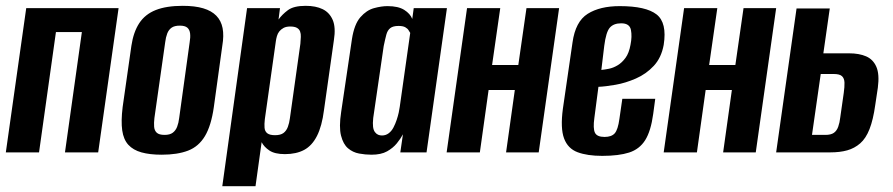

<svg xmlns="http://www.w3.org/2000/svg" viewBox="-22 -523 3066 659"><path d="M-2 0 68 -495H385L315 0H201L259 -413H170L112 0Z M533 8Q492 8 463.5 0Q435 -8 418.5 -26Q402 -44 397.5 -75.5Q393 -107 399 -156L429 -366Q436 -413 456 -443.5Q476 -474 512.5 -488.5Q549 -503 605 -503Q647 -503 675.5 -494.5Q704 -486 720.5 -469Q737 -452 742 -426.5Q747 -401 741 -366L712 -156Q703 -92 681.5 -56Q660 -20 623.5 -6Q587 8 533 8ZM543 -60Q561 -60 571 -67.5Q581 -75 586 -88Q591 -101 593 -118L629 -378Q632 -395 630.5 -408Q629 -421 621 -428Q613 -435 595 -435Q577 -435 567 -428Q557 -421 552 -408Q547 -395 545 -378L508 -118Q506 -101 507 -88Q508 -75 516 -67.5Q524 -60 543 -60Z M741 116 826 -495H939L934 -456Q946 -473 966 -488Q986 -503 1027 -503Q1062 -503 1085.5 -491.5Q1109 -480 1120 -454.5Q1131 -429 1124 -385L1090 -145Q1083 -90 1066 -56.5Q1049 -23 1022 -8.5Q995 6 956 6Q921 6 902.5 -6.5Q884 -19 876 -35L855 116ZM922 -59Q941 -59 951 -66.5Q961 -74 966 -87.5Q971 -101 973 -117L1009 -373Q1010 -386 1010.5 -396.5Q1011 -407 1008 -415Q1005 -423 997 -427.5Q989 -432 974 -432Q960 -432 951 -427Q942 -422 936.5 -415Q931 -408 928.5 -399Q926 -390 925 -383L887 -114Q885 -97 886 -84.5Q887 -72 895.5 -65.5Q904 -59 922 -59Z M1253 8Q1232 8 1210.5 4Q1189 0 1172.5 -14Q1156 -28 1148.5 -57.5Q1141 -87 1149 -139L1186 -389Q1194 -440 1215 -464Q1236 -488 1261.5 -495Q1287 -502 1308 -502Q1345 -502 1365.5 -489Q1386 -476 1393 -458L1398 -495H1512L1442 0H1352L1361 -62Q1353 -47 1340 -31Q1327 -15 1306.5 -3.5Q1286 8 1253 8ZM1289 -58Q1302 -58 1312 -65.5Q1322 -73 1328.5 -85.5Q1335 -98 1339.5 -111.5Q1344 -125 1346.5 -136.5Q1349 -148 1350 -156L1386 -410Q1384 -413 1380.5 -419Q1377 -425 1369 -429.5Q1361 -434 1346 -434Q1327 -434 1317.5 -426.5Q1308 -419 1304 -404Q1300 -389 1295 -365L1259 -118Q1257 -99 1258.5 -87.5Q1260 -76 1265 -69.5Q1270 -63 1276 -60.5Q1282 -58 1289 -58Z M1511 0 1581 -495H1695L1667 -300H1757L1785 -495H1897L1827 0H1715L1745 -214H1655L1625 0Z M2045 12Q1994 12 1960.5 -0.5Q1927 -13 1914 -48Q1901 -83 1910 -150L1943 -377Q1953 -449 1995 -475.5Q2037 -502 2105 -502Q2195 -502 2231.5 -473.5Q2268 -445 2256 -369Q2248 -325 2222 -297Q2196 -269 2160.5 -253.5Q2125 -238 2090.5 -232Q2056 -226 2032 -225L2018 -118Q2013 -82 2020 -67.5Q2027 -53 2053 -53Q2077 -53 2088 -65.5Q2099 -78 2104 -115L2114 -184H2227L2220 -132Q2212 -73 2192.5 -42Q2173 -11 2137.5 0.5Q2102 12 2045 12ZM2042 -283Q2053 -284 2068 -287Q2083 -290 2098 -299Q2113 -308 2125 -324.5Q2137 -341 2142 -369Q2148 -398 2143.5 -420.5Q2139 -443 2110 -443Q2084 -443 2071 -428Q2058 -413 2052 -366Z M2256 0 2326 -495H2440L2412 -300H2502L2530 -495H2642L2572 0H2460L2490 -214H2400L2370 0Z M2642 0 2712 -494H2826L2804 -340H2892Q2927 -340 2951 -329.5Q2975 -319 2986 -293.5Q2997 -268 2991 -222L2982 -162Q2975 -112 2962.5 -80Q2950 -48 2930.5 -31Q2911 -14 2886 -7Q2861 0 2828 0ZM2765 -60H2811Q2830 -60 2840 -67Q2850 -74 2855 -88Q2860 -102 2862 -120L2874 -204Q2877 -225 2876.5 -239.5Q2876 -254 2868 -261.5Q2860 -269 2840 -269H2795Z"/></svg>

Font: Alumni Sans
Style: Bold Italic
Weight: 700
Italic angle: -8°
Designer: Robert E. Leuschke
Foundry: Robert E. Leuschke
Version: Version 1.016